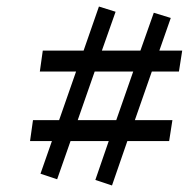

<svg xmlns="http://www.w3.org/2000/svg" viewBox="-20 -618 578 588"><path d="M503 -563 468 -463H538L528 -399H445L393 -250H508L498 -186H370L323 -50L272 -67L313 -186H196L155 -69L104 -86L139 -186H72L81 -250H161L213 -399H102L111 -463H236L283 -598L334 -582L292 -463H410L451 -579ZM270 -399 218 -250H336L388 -399Z"/></svg>

Font: Arsenal
Style: Bold Italic
Weight: 700
Italic angle: -9°
Designer: Andrij Shevchenko
Foundry: Stairsfor.com
Version: Version 1.000